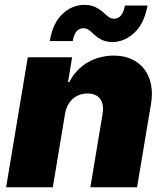

<svg xmlns="http://www.w3.org/2000/svg" viewBox="-20 -786 686 806"><path d="M5.7 0 96.6 -545.5H282.7L265.6 -441.8H271.3Q284.8 -468.8 304.3 -489.3Q323.9 -509.9 348 -524Q372.2 -538 399.9 -545.3Q427.6 -552.6 457.4 -552.6Q500.7 -552.6 533.4 -537.3Q566.1 -522 586.5 -494.9Q606.9 -467.7 614.2 -430.2Q621.4 -392.8 613.6 -348L555.4 0H359.4L410.5 -306.8Q417.3 -347.7 400.7 -370.6Q384.2 -393.5 346.6 -393.5Q328.5 -393.5 312.9 -387.6Q297.2 -381.7 285 -370.6Q272.7 -359.4 264.4 -343.2Q256 -327.1 252.8 -306.8L201.7 0ZM242.9 -728Q283.7 -765.6 333.8 -765.6Q352.3 -765.6 366.3 -761.4Q380.3 -757.1 391.2 -750.5Q402 -744 410.5 -736.5Q419 -729 426.5 -722.5Q433.9 -715.9 441.4 -711.6Q448.9 -707.4 457.4 -707.4Q477.6 -707.4 488.8 -722.3Q500 -737.2 504.3 -762.8H599.4Q585.2 -686.8 544.4 -648.8Q503.2 -610.4 453.1 -609.4Q434.7 -609.4 420.8 -613.6Q407 -617.9 396.7 -624.5Q386.4 -631 378.2 -638.5Q370 -646 362.7 -652.5Q355.5 -659.1 347.8 -663.4Q340.2 -667.6 331 -667.6Q294 -667.6 285.5 -613.6H188.9Q201.7 -690 242.9 -728Z"/></svg>

Font: Inter P Black
Style: Italic
Weight: 900
Italic angle: -9.40001°
Designer: Rasmus Andersson
Foundry: rsms
Version: Version 3.018;git-588b23468